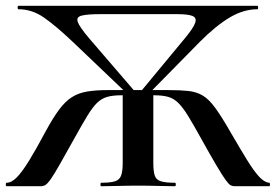

<svg xmlns="http://www.w3.org/2000/svg" viewBox="-32 -645 955 665"><path d="M-9 0Q-12 0 -12 -6Q-12 -12 -9 -12Q8 -12 26.5 -31Q45 -50 69 -89Q93 -128 125 -188Q151 -236 172.5 -265Q194 -294 217 -308.5Q240 -323 270 -328Q300 -333 343 -333H549Q592 -333 620 -330Q648 -327 669.5 -314.5Q691 -302 713 -272Q735 -242 766 -188Q799 -131 823 -92Q847 -53 865.5 -33Q884 -13 901 -12Q903 -12 903 -6Q903 0 901 0H781Q774 0 767.5 -3Q761 -6 750 -21Q739 -36 718.5 -70.5Q698 -105 663 -168Q637 -215 619.5 -243.5Q602 -272 586 -288Q570 -304 550.5 -309.5Q531 -315 501 -315H389Q359 -315 339.5 -309.5Q320 -304 304.5 -289Q289 -274 271.5 -245.5Q254 -217 228 -170Q195 -111 175.5 -76.5Q156 -42 144.5 -25.5Q133 -9 125.5 -4.5Q118 0 110 0ZM318 0Q316 0 316 -6Q316 -12 318 -12Q350 -12 366 -17Q382 -22 387.5 -37Q393 -52 393 -81V-324H499V-81Q499 -52 504 -37Q509 -22 525.5 -17Q542 -12 574 -12Q577 -12 577 -6Q577 0 574 0Q548 0 516 -1Q484 -2 446 -2Q410 -2 377 -1Q344 0 318 0ZM412 -317 219 -501Q162 -555 120.5 -584Q79 -613 32 -613Q29 -613 29 -619Q29 -625 32 -625H860Q862 -625 862 -619Q862 -613 860 -613Q812 -613 764.5 -585Q717 -557 661 -501L480 -317L454 -326L608 -512Q638 -548 644 -566Q650 -584 634 -590Q618 -596 582 -596H315Q271 -596 251 -591Q231 -586 237.5 -568.5Q244 -551 277 -512L437 -326Z"/></svg>

Font: Cormorant Infant Light
Style: Regular
Weight: 300
Designer: Christian Thalmann (Catharsis Fonts)
Foundry: Catharsis Fonts
Version: Version 4.001